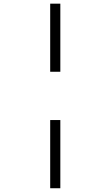

<svg xmlns="http://www.w3.org/2000/svg" viewBox="-20 -772 591 1027"><path d="M248.5 -752.4H302.7V-388.2H248.5ZM248.5 -129.9H302.7V234.9H248.5Z"/></svg>

Font: Sahel Light FD
Style: Light-FD
Weight: 300
Foundry: Saber Rastikerdar (saber.rastikerdar@gmail.com)
Version: Version 3.3.0